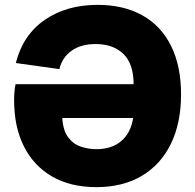

<svg xmlns="http://www.w3.org/2000/svg" viewBox="-20 -759 802 789"><path d="M381 -739Q488 -739 565 -696Q642 -653 683 -570.5Q724 -488 724 -371Q724 -254 682.5 -168.5Q641 -83 563 -36.5Q485 10 376 10Q270 10 194.5 -33.5Q119 -77 78.5 -157Q38 -237 38 -347Q38 -366 39.5 -383.5Q41 -401 44 -413H529Q529 -497 487 -537.5Q445 -578 373 -578Q312 -578 273.5 -550Q235 -522 224 -475L45 -500Q74 -615 163.5 -677Q253 -739 381 -739ZM376 -146Q440 -146 479 -180Q518 -214 527 -274H236Q239 -223 260 -195Q281 -167 312 -156.5Q343 -146 376 -146Z"/></svg>

Font: BDO Grotesk ExtraBold
Style: Regular
Weight: 800
Designer: Deni Anggara
Foundry: Lokal Container
Version: Version 2.000